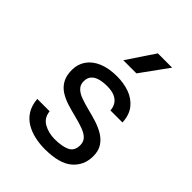

<svg xmlns="http://www.w3.org/2000/svg" viewBox="-228 -925 1055 1055"><g transform="rotate(45 300.0 -397.0)"><path d="M306 8.5Q267 8.5 229 0.2Q191 -8 159 -26.8Q127 -45.5 106.8 -77.5Q86.5 -109.5 82.5 -157.5H178.5Q183.5 -110.5 221 -89.5Q258.5 -68.5 307 -68.5Q363 -68.5 396.2 -84.2Q429.5 -100 429.5 -144.5Q429.5 -171 413.8 -187.5Q398 -204 368.2 -215.2Q338.5 -226.5 296 -237Q261 -245.5 226.8 -256.2Q192.5 -267 164.8 -284.5Q137 -302 120.5 -331Q104 -360 104 -405Q104 -449.5 127.8 -483.5Q151.5 -517.5 196.5 -536.5Q241.5 -555.5 305.5 -555.5Q357 -555.5 401.2 -539.8Q445.5 -524 473.8 -489.2Q502 -454.5 505 -397H411.5Q410 -421 398.5 -439.5Q387 -458 364 -468.5Q341 -479 305 -479Q272 -479 247 -472Q222 -465 208 -449Q194 -433 194 -406Q194 -379.5 210.8 -362.5Q227.5 -345.5 257 -334.8Q286.5 -324 324.5 -314.5Q357.5 -306.5 392.5 -295.5Q427.5 -284.5 457 -267Q486.5 -249.5 504.8 -221.8Q523 -194 523 -152Q522.5 -80 470.8 -35.8Q419 8.5 306 8.5ZM266.5 -642 374 -803H485L368.5 -642Z"/></g></svg>

Font: Spline Sans Mono
Style: Regular
Weight: 400
Monospace: yes
Designer: Eben Sorkin, Mirko Velimirovic
Foundry: Sorkin Type
Version: Version 1.004